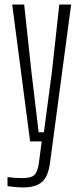

<svg xmlns="http://www.w3.org/2000/svg" viewBox="-20 -620 354 842"><path d="M79.5 202Q67.5 202 47.2 200.2Q27 198.5 13 196.5V156.5Q25.5 158.5 43 159.8Q60.5 161 77.5 161Q117.5 161 131.2 147Q145 133 150.5 95L163 0H112L33.5 -600H86L118 -303.5L149.5 -40H172.5L207.5 -303.5L240 -600H292L199.5 93Q194.5 131 182 155Q169.5 179 144.8 190.5Q120 202 79.5 202Z"/></svg>

Font: Big Shoulders Text ExtraLight
Style: Regular
Weight: 250
Version: Version 2.002